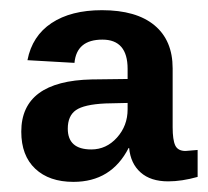

<svg xmlns="http://www.w3.org/2000/svg" viewBox="-20 -713 410 379"><path d="M125 -354Q77.1 -354 49.6 -379.9Q22 -405.8 22 -453.1Q22 -553.2 161.1 -556.2L231.9 -557.1V-577.1Q231.9 -634.8 182.1 -634.8Q131.3 -634.8 127 -588.9L34.2 -594.2Q43.5 -642.1 81.8 -667.5Q120.1 -692.9 181.2 -692.9Q249 -692.9 284.9 -663.1Q320.8 -633.3 320.8 -578.1V-461.9Q320.8 -437 325.9 -426Q331.1 -415 346.2 -415L370.1 -417V-363.8Q338.9 -355 312 -355Q277.3 -355 257.6 -372.6Q237.8 -390.1 234.9 -420.9H233.9Q199.7 -354 125 -354ZM160.2 -418Q189.9 -418 210.9 -441.4Q231.9 -464.8 231.9 -497.1V-509.8L188 -508.8Q146 -506.8 129.9 -495.6Q113.8 -484.4 113.8 -459Q113.8 -418 160.2 -418Z"/></svg>

Font: Libra Sans Modern
Style: Bold
Weight: 700
Foundry: Stefan Peev, Context Ltd
Version: Version 1.000